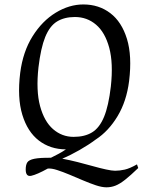

<svg xmlns="http://www.w3.org/2000/svg" viewBox="-20 -643 655 841"><path d="M446.5 177.5Q426.7 177.5 400.1 168.7Q373.4 159.8 343.4 147Q313.4 134.2 284.3 122Q255.1 109.8 230.3 101.8Q205.5 93.7 189.1 95.4Q142.1 121.4 117.3 126.9Q92.6 132.4 92.6 99.4Q92.6 79.4 99.5 68.4Q106.5 57.4 130.3 52.5Q154.2 47.6 203.1 48Q219.1 40 235.9 31.2Q252.7 22.4 268.7 11.3Q200.2 11 150.3 -27.3Q100.4 -65.7 77.8 -140.2Q55.1 -214.7 68.5 -324Q80.5 -416.9 122.7 -484.1Q164.8 -551.3 224.1 -587.4Q283.3 -623.5 345.1 -623.5Q413.1 -623.5 463.1 -585.4Q513.1 -547.4 536.1 -472.6Q559 -397.8 545.5 -288Q534.3 -199.3 494.8 -133.8Q455.3 -68.3 399.7 -32.1Q368.5 -8.8 328.1 14.3Q287.7 37.4 252.6 52Q284.6 58 319.1 66.7Q353.6 75.4 385.9 84.5Q418.2 93.6 444.1 99.2Q470.1 104.9 484 104.9Q504 104.9 526.1 100Q548.3 95 580 77L585.5 93Q552 125.3 528.4 144Q504.7 162.7 485.8 170.1Q466.9 177.5 446.5 177.5ZM302.4 -43.5Q350.9 -43.5 383.3 -63.2Q415.7 -82.9 435.7 -131Q455.6 -179.1 465.5 -264.1Q476.7 -366.1 458.5 -433.7Q440.2 -501.4 400.7 -534.9Q361.3 -568.5 308.1 -568.5Q261.8 -568.5 229.7 -548.8Q197.7 -529.1 178.1 -481Q158.6 -432.9 148.5 -347.9Q137.3 -245.9 155.5 -178.4Q173.8 -110.8 212.6 -77.2Q251.5 -43.5 302.4 -43.5Z"/></svg>

Font: Ancizar Serif Light
Style: Italic
Weight: 300
Italic angle: -4°
Designer: Cesar Puertas, Viviana Monsalve, Julian Moncada, Julian Prieto, Jose Castro, Felipe Aragon, Mariel Hernandez, Sara Alarc
Version: Version 8.100